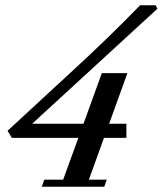

<svg xmlns="http://www.w3.org/2000/svg" viewBox="-20 -712 620 732"><path d="M139.2 0 148.9 -26.9H220.7L278.8 -186.5H24.9L8.8 -213.4L249 -435.1Q389.2 -563.5 514.2 -691.9H573.7L580.1 -678.7L102.5 -240.2H298.3L368.2 -433.1H465.8L396 -240.2H461.9V-186.5H376.5L318.8 -26.9H387.2L377.4 0Z"/></svg>

Font: Elstob 14pt SemiBold
Style: Italic
Weight: 600
Italic angle: -20°
Designer: Peter S. Baker
Version: Version 1.015